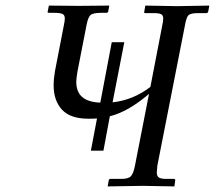

<svg xmlns="http://www.w3.org/2000/svg" viewBox="-20 -666 769 687"><path d="M350.1 -127H305.2L327.1 -242.2Q317.4 -241.2 296.9 -241.2Q231.4 -241.2 201.7 -273.7Q171.9 -306.2 171.9 -360.8Q171.9 -383.8 176.8 -412.1L209 -578.1Q211.9 -591.3 211.9 -600.1Q211.9 -611.8 203.9 -616Q195.8 -620.1 173.8 -620.1H155.8Q149.9 -620.1 149.9 -624L150.9 -625L154.8 -646L262.2 -645L371.1 -646L367.2 -625Q366.2 -620.1 359.9 -620.1H341.8Q312.5 -620.1 303.7 -611.8Q294.9 -603.5 290 -578.1L256.8 -408.2Q252.9 -381.8 252.9 -374Q252.9 -336.4 274.7 -318.4Q296.4 -300.3 338.9 -298.8L379.9 -515.1H424.8L382.8 -299.8Q457 -308.1 518.1 -355L561 -577.1Q564 -590.3 564 -600.1Q564 -611.3 556.6 -615.2Q549.3 -619.1 528.8 -619.1H500Q494.6 -619.1 496.1 -624L500 -646L613.8 -644L729 -646L725.1 -625Q723.6 -619.1 717.8 -619.1H689Q663.1 -619.1 655 -612.1Q647 -605 642.1 -577.1L543 -73.2Q541 -53.7 541 -48.8Q541 -36.1 548.3 -31Q555.7 -25.9 574.2 -25.9H603Q605.5 -25.9 606.4 -24.2Q607.4 -22.5 606.9 -20L604 1L490.2 -1L365.2 1L369.1 -21Q370.6 -25.9 375 -25.9H414.1Q439.5 -25.9 448.5 -35.6Q457.5 -45.4 462.9 -73.2L513.2 -330.1Q438.5 -266.1 373 -250Z"/></svg>

Font: Common Serif Medium
Style: Italic
Weight: 500
Italic angle: -12°
Designer: Philipp H. Poll, Khaled Hosny
Foundry: Stefan Peev, Context Ltd.
Version: Version 1.026